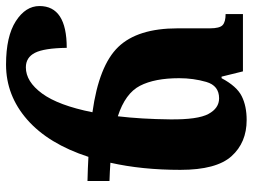

<svg xmlns="http://www.w3.org/2000/svg" viewBox="-118 -686 817 620"><g transform="rotate(-90 290.0 -376.5)"><path d="M347 -69H352L369 0H554V-56Q529 -56 518.5 -65.5Q508 -75 508 -107V-211Q508 -340 448 -402.5Q388 -465 237 -486Q259 -596 297.5 -648.5Q336 -701 382 -701Q414 -701 429 -671.5Q444 -642 445 -569Q580 -569 580 -657Q580 -702 531 -733.5Q482 -765 391 -765Q291 -765 213 -696.5Q135 -628 93 -499Q57 -501 15 -502V-431Q46 -430 74 -428Q51 -326 51 -202Q51 -86 95 -37Q139 12 212 12Q257 12 289 -4Q321 -20 347 -69ZM214 -235Q215 -328 224 -404Q298 -380 322.5 -332.5Q347 -285 347 -206Q347 -160 335 -118.5Q323 -77 282 -77Q250 -77 231.5 -111.5Q213 -146 214 -235Z"/></g></svg>

Font: Noto Serif Armenian SemiCondensed Extra
Style: Regular
Weight: 800
Width: 4
Designer: Monotype Design Team
Foundry: Monotype Imaging Inc.
Version: Version 1.901